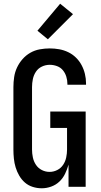

<svg xmlns="http://www.w3.org/2000/svg" viewBox="-20 -1003 540 1031"><path d="M204 8Q179 8 155.5 0.5Q132 -7 114 -22.5Q96 -38 83.5 -59.5Q71 -81 64 -104Q57 -127 54.5 -151.5Q52 -176 52 -200V-535Q52 -562 56 -589Q60 -616 71.5 -640.5Q83 -665 101 -685.5Q119 -706 142.5 -719.5Q166 -733 193 -738Q220 -743 247 -743Q273 -743 298 -738.5Q323 -734 346 -723Q369 -712 387.5 -694Q406 -676 418 -653.5Q430 -631 436 -606Q442 -581 442 -555V-548H342V-552Q342 -572 336 -591.5Q330 -611 317.5 -626Q305 -641 286 -648Q267 -655 247 -655Q225 -655 205 -645.5Q185 -636 173 -618Q161 -600 156.5 -578.5Q152 -557 152 -535V-200Q152 -179 156.5 -157.5Q161 -136 173 -118Q185 -100 204.5 -90Q224 -80 246 -80Q268 -80 287.5 -90Q307 -100 319 -118Q331 -136 335.5 -157.5Q340 -179 340 -200V-316H250V-404H440V0H348V-119Q341 -94 329.5 -70Q318 -46 299 -28Q280 -10 255 -1Q230 8 204 8ZM237 -792 181 -838 303 -983 372 -927Z"/></svg>

Font: Iosevka Semibold
Style: Regular
Weight: 600
Monospace: yes
Designer: Belleve Invis
Foundry: Belleve Invis
Version: Version 33.2.3; ttfautohint (v1.8.4)